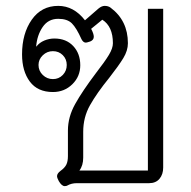

<svg xmlns="http://www.w3.org/2000/svg" viewBox="-20 -623 650 653"><path d="M200 10Q190 10 180 -7Q174 -18 174 -24Q174 -33 186 -42Q200 -52 205.5 -63Q211 -74 211 -92V-179Q211 -225 235.5 -269Q260 -313 306 -374Q337 -414 350.5 -436.5Q364 -459 364 -476Q364 -533 328 -556L290 -525Q299 -508 299 -498Q299 -487 287 -482Q275 -478 272 -478Q263 -478 257 -490Q240 -528 224.5 -543.5Q209 -559 178 -559Q144 -559 125 -531Q106 -503 103 -465H104Q114 -478 130.5 -485Q147 -492 165 -492Q205 -492 229 -466.5Q253 -441 253 -401Q253 -363 226 -336.5Q199 -310 160 -310Q108 -310 81.5 -345.5Q55 -381 55 -438Q55 -509 88 -556Q121 -603 178 -603Q231 -603 269 -554L315 -594Q326 -603 336 -603Q348 -603 356 -597Q415 -553 415 -476Q415 -451 399.5 -425.5Q384 -400 352 -359Q309 -306 286 -265Q263 -224 263 -175V-87Q263 -60 250 -43H483V-593H535V-53Q535 -30 522.5 -15Q510 0 487 0H241Q223 0 209 8Q206 10 200 10ZM207 -402Q207 -422 193.5 -435.5Q180 -449 160 -449Q140 -449 125.5 -435Q111 -421 111 -402Q111 -382 125.5 -368Q140 -354 160 -354Q180 -354 193.5 -368Q207 -382 207 -402Z"/></svg>

Font: Niramit ExtraLight
Style: Regular
Weight: 200
Designer: Katatrad Aksorn Co.,Ltd.
Foundry: Cadson Demak Co.,Ltd.
Version: Version 1.000; ttfautohint (v1.6)